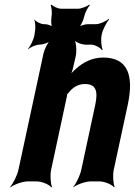

<svg xmlns="http://www.w3.org/2000/svg" viewBox="-20 -788 585 834"><path d="M349 -423C395 -423 407 -395 394 -334L333 -50C328 -26 310 11 298 24V26C313 14 351 0 374 0H412C435 0 467 14 476 26L478 24C472 11 469 -26 474 -50L535 -333C562 -460 536 -538 428 -538C381 -538 342 -518 311 -490C299 -480 284 -464 278 -455L282 -453C288 -463 295 -481 298 -496L309 -544C314 -568 311 -608 301 -620L299 -618C306 -605 334 -594 353 -594H376C392 -594 416 -581 423 -570L426 -573C420 -584 417 -618 422 -639C426 -659 444 -693 454 -704L453 -707C442 -696 413 -683 397 -683H362C349 -683 325 -676 317 -668L320 -665C330 -673 343 -701 346 -717C349 -732 362 -757 370 -765L368 -768C358 -760 332 -750 318 -750H247C232 -750 210 -760 204 -768L200 -765C204 -757 207 -732 204 -717C201 -701 202 -673 208 -665L211 -668C207 -676 187 -683 175 -683H171C157 -683 136 -694 130 -703L129 -701C134 -691 135 -663 131 -645L129 -632C125 -614 111 -586 102 -576V-574C112 -583 137 -594 151 -594C165 -594 192 -602 201 -612L200 -614C188 -605 173 -574 169 -556L60 -50C55 -26 36 11 24 24L25 26C40 14 77 0 100 0H140C163 0 194 14 203 26L206 24C200 11 197 -26 202 -50L269 -362C270 -365 273 -379 271 -380L269 -377C270 -376 276 -383 278 -385C295 -408 319 -423 349 -423Z"/></svg>

Font: Asimov
Style: EdgeExtremeIt
Weight: 500
Designer: Google
Version: Version 2.000980: 2014